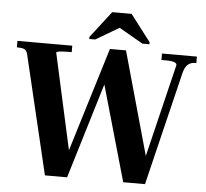

<svg xmlns="http://www.w3.org/2000/svg" viewBox="-59 -972 1113 1036"><g transform="rotate(5 497.0 -454.5)"><path d="M11 -710H308V-675H290Q274 -675 259 -674Q244 -673 234.5 -671Q225 -669 225 -665L349 -102L325 -100L512 -710H599L768 -106H744L877 -655Q877 -661 871.5 -665.5Q866 -670 853.5 -672.5Q841 -675 820 -675H794V-710H983V-675H977Q953 -675 937 -661Q921 -647 913 -614L764 0H646L488 -554H510L342 0H222L69 -644Q64 -664 51 -669.5Q38 -675 16 -675H11ZM612 -909H507L396 -765V-754H428L586 -847H522L684 -754H722V-765Z"/></g></svg>

Font: Roboto Serif 144pt SemiBold
Style: Regular
Weight: 600
Version: Version 1.008